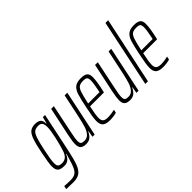

<svg xmlns="http://www.w3.org/2000/svg" viewBox="-143 -1274 2000 2000"><g transform="rotate(-45 857.5 -274.0)"><path d="M-48 192 -40 155Q-4 159 48 159Q91 159 115.5 145.5Q140 132 157.5 99Q175 66 194 -1Q197 -14 214 -67H209Q194 -30 170.5 -11Q147 8 111 8Q58 8 35.5 -11Q13 -30 13 -80Q13 -107 19.5 -147.5Q26 -188 39 -255Q61 -366 80.5 -420.5Q100 -475 127.5 -496.5Q155 -518 202 -518Q240 -518 263.5 -502Q287 -486 287 -438H291L310 -510H342L252 -82Q228 32 206.5 88.5Q185 145 151 170Q117 195 55 195Q9 195 -48 192ZM210 -113Q230 -173 250.5 -265Q271 -357 271 -403Q271 -445 257 -463Q243 -481 213 -481Q174 -481 153.5 -465.5Q133 -450 116.5 -403.5Q100 -357 79 -255Q53 -134 53 -89Q53 -53 67 -41Q81 -29 115 -29Q149 -29 172.5 -49.5Q196 -70 210 -113Z M348 -74Q348 -111 364 -188L432 -510H472L407 -197Q389 -116 389 -80Q389 -49 401 -39Q413 -29 444 -29Q483 -29 507.5 -58Q532 -87 545.5 -129.5Q559 -172 575 -245L631 -510H670L563 0H531L543 -71H539Q524 -36 499 -14Q474 8 432 8Q388 8 368 -11Q348 -30 348 -74Z M675 -87Q675 -137 700 -254Q723 -368 739.5 -419Q756 -470 786.5 -494Q817 -518 875 -518Q928 -518 950.5 -500Q973 -482 973 -438Q973 -376 945 -256L942 -242H737Q714 -139 714 -94Q714 -57 731.5 -42.5Q749 -28 788 -28Q811 -28 840 -32Q869 -36 888 -41L880 -5Q865 0 837.5 4Q810 8 785 8Q726 8 700.5 -13.5Q675 -35 675 -87ZM911 -277 917 -305Q934 -386 934 -427Q934 -461 920.5 -471.5Q907 -482 877 -482Q834 -482 813.5 -468Q793 -454 779 -414Q765 -374 744 -277Z M995 -74Q995 -111 1011 -188L1079 -510H1119L1054 -197Q1036 -116 1036 -80Q1036 -49 1048 -39Q1060 -29 1091 -29Q1130 -29 1154.5 -58Q1179 -87 1192.5 -129.5Q1206 -172 1222 -245L1278 -510H1317L1210 0H1178L1190 -71H1186Q1171 -36 1146 -14Q1121 8 1079 8Q1035 8 1015 -11Q995 -30 995 -74Z M1309 0 1465 -743H1505L1348 0Z M1458 -87Q1458 -137 1483 -254Q1506 -368 1522.5 -419Q1539 -470 1569.5 -494Q1600 -518 1658 -518Q1711 -518 1733.5 -500Q1756 -482 1756 -438Q1756 -376 1728 -256L1725 -242H1520Q1497 -139 1497 -94Q1497 -57 1514.5 -42.5Q1532 -28 1571 -28Q1594 -28 1623 -32Q1652 -36 1671 -41L1663 -5Q1648 0 1620.5 4Q1593 8 1568 8Q1509 8 1483.5 -13.5Q1458 -35 1458 -87ZM1694 -277 1700 -305Q1717 -386 1717 -427Q1717 -461 1703.5 -471.5Q1690 -482 1660 -482Q1617 -482 1596.5 -468Q1576 -454 1562 -414Q1548 -374 1527 -277Z"/></g></svg>

Font: Saira Ultra Condensed ExLight
Style: Italic
Weight: 200
Width: 1
Italic angle: -12°
Designer: Hector Gatti with collaboration of the Omnibus-Type team
Foundry: Omnibus-Type
Version: Version 1.001; ttfautohint (v1.8)